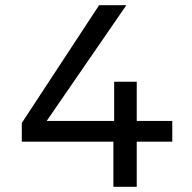

<svg xmlns="http://www.w3.org/2000/svg" viewBox="-20 -720 740 740"><path d="M644 -254H507V-405H420V-254H160L467 -700H362L64 -246V-174H417V0H507V-174H644Z"/></svg>

Font: FIGSv2-sans-serif Medium
Style: Regular
Weight: 500
Designer: Matt McInerney, Pablo Impallari, Rodrigo Fuenzalida,Mirko Velimirovic
Foundry: Matt McInerney, Pablo Impallari, Rodrigo Fuenzalida
Version: Version 4.021;hotconv 1.0.109;makeotfexe 2.5.65596